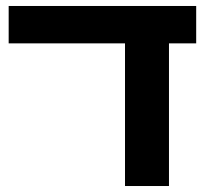

<svg xmlns="http://www.w3.org/2000/svg" viewBox="-20 -622 693 642"><path d="M398 0V-477H9V-602H636V-477H545V0Z"/></svg>

Font: Noto Sans Hebrew SemiCondensed
Style: Bold
Weight: 700
Width: 4
Designer: Monotype Design Team
Foundry: Monotype Imaging Inc.
Version: Version 2.004; ttfautohint (v1.8.4.7-5d5b)